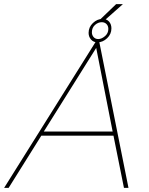

<svg xmlns="http://www.w3.org/2000/svg" viewBox="-59 -914 726 934"><path d="M443 -809 430 -821 506 -894H539ZM406 -710H424L566 0H544L493 -254H142L-17 0H-39ZM489 -274 409 -681 154 -274ZM372 -754Q372 -782 393 -802Q414 -822 440 -822Q460 -822 471.5 -809Q483 -796 483 -776Q483 -748 462 -728Q441 -708 415 -708Q396 -708 384 -721.5Q372 -735 372 -754ZM436 -806Q418 -806 403 -792.5Q388 -779 388 -757Q388 -743 396.5 -733.5Q405 -724 419 -724Q435 -724 451.5 -738Q468 -752 468 -773Q468 -788 459 -797Q450 -806 436 -806Z"/></svg>

Font: Raleway Thin
Style: Italic
Weight: 100
Italic angle: -12°
Designer: Matt McInerney, Pablo Impallari, Rodrigo Fuenzalida
Foundry: Matt McInerney, Pablo Impallari, Rodrigo Fuenzalida
Version: Version 4.026